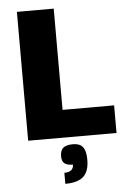

<svg xmlns="http://www.w3.org/2000/svg" viewBox="-62 -744 684 1039"><g transform="rotate(-5 280.0 -225.0)"><path d="M550 -150V0H70V-700H270V-150ZM380 130Q380 193 349 221.5Q318 250 250 250V190Q300 190 300 150Q268 150 254 138Q240 126 240 100Q240 68 256.5 54Q273 40 310 40Q347 40 363.5 61.5Q380 83 380 130Z"/></g></svg>

Font: Fivo Sans Modern Heavy
Style: Regular
Weight: 900
Designer: Alexander Slobzheninov
Foundry: Alexander Slobzheninov
Version: 1.0